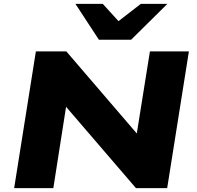

<svg xmlns="http://www.w3.org/2000/svg" viewBox="-20 -970 1014 990"><path d="M53 0 165 -705H322L698 -267H683L753 -705H954L842 0H681L308 -434H323L255 0ZM490 -765 369 -950H510L591 -861L706 -950H843L656 -765Z"/></svg>

Font: Nunito Sans 10pt Expanded Black
Style: Italic
Weight: 900
Width: 7
Italic angle: -9°
Designer: Vernon Adams
Foundry: Vernon Adams
Version: Version 3.101;gftools[0.9.27]